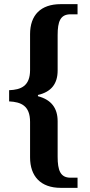

<svg xmlns="http://www.w3.org/2000/svg" viewBox="-20 -780 436 926"><path d="M273 126H354V77H320C271 77 258 41 258 -24V-195C258 -258 228 -299 163 -316V-322C229 -337 258 -378 258 -440V-611C258 -676 271 -711 320 -711H354V-760H273C176 -760 125 -707 125 -615V-442C125 -365 81 -347 24 -345V-291C81 -288 125 -271 125 -192V-21C125 70 176 126 273 126Z"/></svg>

Font: Noto Serif Bengali Condensed
Style: Bold
Weight: 700
Width: 3
Designer: Juan Bruce, Universal Thirst, Indian Type Foundry and the Monotype Design Team.
Foundry: Monotype Imaging Inc.
Version: Version 2.003